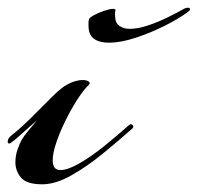

<svg xmlns="http://www.w3.org/2000/svg" viewBox="-40 -478 514 499"><path d="M70 1Q29 1 14.5 -16.5Q0 -34 0 -56Q0 -74 6 -90.5Q12 -107 16 -114Q22 -124 32.5 -137Q43 -150 56 -165Q36 -148 18.5 -132Q1 -116 -10 -108Q-13 -105 -16 -105Q-20 -105 -20 -110Q-20 -119 -9 -127Q16 -147 43.5 -174.5Q71 -202 95.5 -226.5Q120 -251 136 -259Q147 -265 157 -267.5Q167 -270 174 -270Q185 -270 190 -266.5Q195 -263 192 -259Q175 -242 158.5 -215.5Q142 -189 128 -160Q114 -131 105.5 -105Q97 -79 97 -61Q97 -36 117 -36Q136 -36 166.5 -53.5Q197 -71 230.5 -98Q264 -125 293 -151Q297 -155 300 -155Q305 -155 306 -150.5Q307 -146 304 -144Q269 -113 227.5 -79Q186 -45 145 -22Q104 1 70 1ZM243 -367Q219 -367 204.5 -377Q190 -387 190 -412Q190 -416 190 -419.5Q190 -423 191 -427Q192 -432 204 -438.5Q216 -445 231 -450Q246 -455 254 -455Q261 -455 260 -451Q259 -447 259 -444Q259 -441 259 -438Q259 -419 270 -411Q281 -403 297 -403Q318 -403 345 -412Q372 -421 397 -433.5Q422 -446 438 -455Q443 -458 448 -458Q454 -458 454 -453Q453 -450 447 -446Q424 -429 387 -410.5Q350 -392 311.5 -379.5Q273 -367 243 -367Z"/></svg>

Font: Arizonia
Style: Regular
Weight: 400
Designer: Robert E. Leuschke
Foundry: Robert E. Leuschke
Version: Version 1.010; ttfautohint (v1.8.4.7-5d5b)